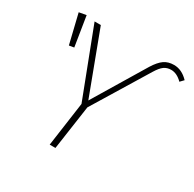

<svg xmlns="http://www.w3.org/2000/svg" viewBox="-152 -854 1024 1014"><g transform="rotate(30 359.5 -346.5)"><path d="M272 0 310 -270 152 -682H190L332 -304L522 -619Q547 -659 571.5 -676Q596 -693 631 -693Q679 -693 719 -651L699 -630Q666 -663 631 -663Q606 -663 588 -650Q570 -637 550 -604L346 -270L307 0ZM99 -690 128 -509 98 -504 55 -682Z"/></g></svg>

Font: Fira Sans UltraLight
Style: Italic
Weight: 200
Italic angle: -8°
Designer: Carrois Corporate & Edenspiekermann AG
Foundry: Carrois Corporate GbR & Edenspiekermann AG
Version: Version 4.203;PS 004.203;hotconv 1.0.88;makeotf.lib2.5.64775